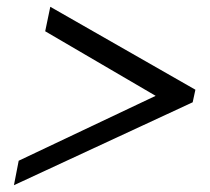

<svg xmlns="http://www.w3.org/2000/svg" viewBox="-20 -614 617 565"><path d="M35 -141 438 -332 113 -522 128 -594 555 -350 547 -313 21 -69Z"/></svg>

Font: Trirong SemiBold
Style: Italic
Weight: 600
Italic angle: -12°
Designer: Katatrad Team
Foundry: CadsonDemak
Version: Version 1.001